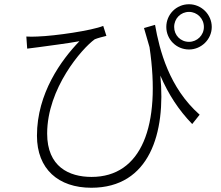

<svg xmlns="http://www.w3.org/2000/svg" viewBox="-20 -826 1040 904"><path d="M800 -699C800 -739 831 -770 870 -770C908 -770 940 -739 940 -699C940 -660 908 -629 870 -629C830 -629 800 -660 800 -699ZM763 -699C763 -641 810 -593 870 -593C928 -593 977 -641 977 -699C977 -758 928 -806 870 -806C810 -806 763 -758 763 -699ZM104 -654 108 -597C127 -599 145 -602 163 -604C203 -610 296 -621 354 -632C269 -544 154 -387 154 -187C154 -30 255 58 410 58C685 58 761 -201 735 -470C773 -382 821 -308 885 -242L920 -286C776 -413 731 -590 710 -709L658 -694L684 -604C739 -233 646 7 411 7C305 7 202 -41 202 -197C202 -410 366 -598 426 -641C440 -647 468 -654 481 -657L466 -704C411 -682 242 -657 156 -654C138 -653 117 -653 104 -654Z"/></svg>

Font: Noto Sans KR Light
Style: Regular
Weight: 300
Designer: Ryoko NISHIZUKA 西塚涼子 (kana, bopomofo & ideographs); Paul D. Hunt (Latin, Greek & Cyrillic); Sandoll Communications 산돌커뮤니
Foundry: Adobe
Version: Version 2.004;hotconv 1.0.118;makeotfexe 2.5.65603